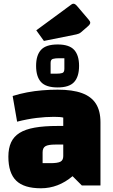

<svg xmlns="http://www.w3.org/2000/svg" viewBox="-20 -997 605 1032"><path d="M200 15Q109 15 67 -26Q25 -67 25 -155Q25 -200 39.5 -231.5Q54 -263 85 -282.5Q116 -302 166.5 -311Q217 -320 290 -320H350V-220H278Q239 -220 224 -211Q209 -202 209 -178V-120H251Q290 -120 305 -128Q320 -136 320 -158V-365Q305 -369 270 -369Q225 -369 176 -363Q127 -357 72 -343L48 -481Q86 -493 125.5 -500.5Q165 -508 206.5 -511.5Q248 -515 290 -515Q370 -515 420.5 -496.5Q471 -478 495.5 -439.5Q520 -401 520 -340V0H420L370 -50Q293 15 200 15ZM290 -527Q227 -527 200.5 -556Q174 -585 174 -643Q174 -700 200.5 -729Q227 -758 290 -758Q352 -758 378.5 -729Q405 -700 405 -643Q405 -585 378.5 -556Q352 -527 290 -527ZM252 -601H284Q303 -601 314.5 -604.5Q326 -608 326 -627V-684H297Q277 -684 264.5 -680.5Q252 -677 252 -659ZM216 -777 175 -834 364 -973Q369 -977 375 -977Q383 -977 393 -966L456 -892Q465 -882 465 -875Q465 -867 454 -857L416 -824Q410 -819 404.5 -816.5Q399 -814 390 -812Z"/></svg>

Font: Changa ExtraBold
Style: Regular
Weight: 800
Designer: Eduardo Rodriguez Tunni
Foundry: Eduardo Rodriguez Tunni
Version: Version 3.002; ttfautohint (v1.8.2)